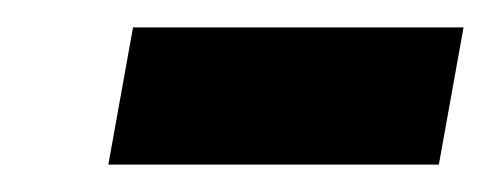

<svg xmlns="http://www.w3.org/2000/svg" viewBox="-20 -720 358 140"><path d="M59 -600 77 -700H318L300 -600Z"/></svg>

Font: Archivo Condensed Black
Style: Italic
Weight: 900
Width: 3
Italic angle: -10°
Designer: Hector Gatti
Foundry: Omnibus-Type
Version: Version 2.001